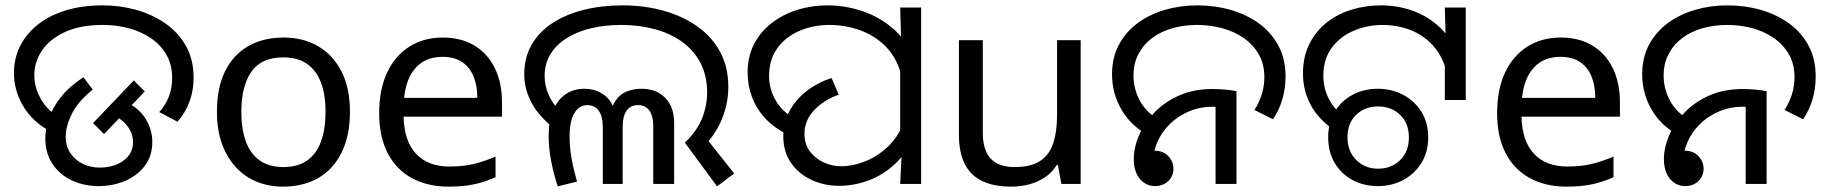

<svg xmlns="http://www.w3.org/2000/svg" viewBox="-20 -686 6824 716"><path d="M168 -196Q102 -231 67 -289.5Q32 -348 32 -414Q32 -467 54.5 -513Q77 -559 120 -593.5Q163 -628 224.5 -647Q286 -666 364 -666Q428 -666 488.5 -649Q549 -632 597 -598.5Q645 -565 673.5 -514.5Q702 -464 702 -396Q702 -348 686.5 -306.5Q671 -265 642 -232L574 -268Q598 -295 610 -326.5Q622 -358 622 -395Q622 -445 600.5 -482Q579 -519 543 -543.5Q507 -568 461 -580.5Q415 -593 365 -593Q279 -593 222 -566.5Q165 -540 136.5 -497.5Q108 -455 108 -406Q108 -361 131.5 -318.5Q155 -276 195 -253L168 -196ZM149 -170Q149 -207 163 -246.5Q177 -286 208 -325Q239 -364 291 -398L326 -352Q271 -308 248 -261.5Q225 -215 225 -177Q225 -141 242.5 -115Q260 -89 289 -75Q318 -61 353 -61Q384 -61 412 -71.5Q440 -82 458 -103.5Q476 -125 476 -156Q476 -187 456 -214.5Q436 -242 393 -263L444 -310Q500 -282 524 -241.5Q548 -201 548 -157Q548 -104 519.5 -67Q491 -30 445.5 -11Q400 8 348 8Q293 8 247.5 -13.5Q202 -35 175.5 -75Q149 -115 149 -170ZM327 -227 479 -386 520 -345 368 -186Z M1285 -269Q1285 -202 1267.5 -150.5Q1250 -99 1217.5 -63Q1185 -27 1138.5 -8.5Q1092 10 1035 10Q982 10 937 -8.5Q892 -27 859 -63Q826 -99 807.5 -150.5Q789 -202 789 -269Q789 -358 819 -419.5Q849 -481 905 -513.5Q961 -546 1038 -546Q1111 -546 1166.5 -513.5Q1222 -481 1253.5 -419.5Q1285 -358 1285 -269ZM880 -269Q880 -206 896.5 -159.5Q913 -113 948 -88Q983 -63 1037 -63Q1091 -63 1126 -88Q1161 -113 1177.5 -159.5Q1194 -206 1194 -269Q1194 -333 1177 -378Q1160 -423 1125.5 -447.5Q1091 -472 1036 -472Q954 -472 917 -418Q880 -364 880 -269Z M1631 -546Q1700 -546 1749.5 -516Q1799 -486 1825.5 -431.5Q1852 -377 1852 -304V-251H1485Q1487 -160 1531.5 -112.5Q1576 -65 1656 -65Q1707 -65 1746.5 -74.5Q1786 -84 1828 -102V-25Q1787 -7 1747 1.5Q1707 10 1652 10Q1576 10 1517.5 -21Q1459 -52 1426.5 -113.5Q1394 -175 1394 -264Q1394 -352 1423.5 -415Q1453 -478 1506.5 -512Q1560 -546 1631 -546ZM1630 -474Q1567 -474 1530.5 -433.5Q1494 -393 1487 -321H1760Q1760 -367 1746 -401Q1732 -435 1703.5 -454.5Q1675 -474 1630 -474Z M2534 -154Q2579 -197 2598 -244.5Q2617 -292 2617 -341Q2617 -404 2592 -451.5Q2567 -499 2523 -530.5Q2479 -562 2421 -577.5Q2363 -593 2297 -593Q2237 -593 2185.5 -581Q2134 -569 2094.5 -544.5Q2055 -520 2033 -484.5Q2011 -449 2011 -402Q2011 -365 2027.5 -329Q2044 -293 2081 -258L2055 -201Q1992 -248 1963.5 -300.5Q1935 -353 1935 -409Q1935 -471 1962.5 -519Q1990 -567 2039.5 -599.5Q2089 -632 2156 -649Q2223 -666 2302 -666Q2383 -666 2454.5 -646Q2526 -626 2580.5 -587.5Q2635 -549 2665.5 -492.5Q2696 -436 2696 -362Q2696 -298 2670.5 -238Q2645 -178 2589 -123L2603 -184L2718 -39L2654 9ZM2060 9Q2045 -35 2035.5 -84.5Q2026 -134 2026 -179Q2026 -235 2042.5 -274.5Q2059 -314 2089 -334.5Q2119 -355 2159 -355Q2206 -355 2239 -327Q2272 -299 2277 -243H2255Q2259 -286 2275.5 -310.5Q2292 -335 2317.5 -345Q2343 -355 2372 -355Q2428 -355 2461 -321Q2494 -287 2494 -227V0H2416V-220Q2416 -227 2414.5 -239Q2413 -251 2407.5 -263.5Q2402 -276 2390.5 -285Q2379 -294 2359 -294Q2331 -294 2316.5 -273Q2302 -252 2302 -214V0H2228V-210Q2228 -253 2212.5 -273.5Q2197 -294 2170 -294Q2140 -294 2122 -264.5Q2104 -235 2104 -175Q2104 -150 2107.5 -121.5Q2111 -93 2117.5 -64.5Q2124 -36 2132 -9L2060 9Z M2915 -185Q2866 -210 2833.5 -245Q2801 -280 2784.5 -323.5Q2768 -367 2768 -416Q2768 -476 2792.5 -522.5Q2817 -569 2859 -601Q2901 -633 2954 -649.5Q3007 -666 3065 -666Q3130 -666 3191.5 -646Q3253 -626 3302 -586.5Q3351 -547 3380 -487Q3409 -427 3409 -347L3347 -344Q3347 -405 3325 -451.5Q3303 -498 3264.5 -529.5Q3226 -561 3176.5 -577Q3127 -593 3073 -593Q3013 -593 2961.5 -571Q2910 -549 2879 -506.5Q2848 -464 2848 -402Q2848 -356 2871.5 -313.5Q2895 -271 2944 -243L2915 -185ZM3109 7Q3053 7 3005.5 -15.5Q2958 -38 2929.5 -79Q2901 -120 2901 -178Q2901 -227 2923 -269.5Q2945 -312 2985.5 -344.5Q3026 -377 3081 -395L3108 -333Q3053 -314 3016.5 -275.5Q2980 -237 2980 -187Q2980 -148 3000.5 -121Q3021 -94 3052.5 -80Q3084 -66 3117 -66Q3160 -66 3205.5 -84Q3251 -102 3289 -137Q3327 -172 3348 -224L3386 -180Q3362 -116 3317.5 -74.5Q3273 -33 3218.5 -13Q3164 7 3109 7ZM3342 -106 3337 -144V-471L3341 -511L3337 -658H3415V0H3337Z M4010 -536V0H3938L3925 -71H3921Q3904 -43 3877 -25Q3850 -7 3818 1.5Q3786 10 3751 10Q3687 10 3643.5 -10.5Q3600 -31 3578 -74Q3556 -117 3556 -185V-536H3645V-191Q3645 -127 3674 -95Q3703 -63 3764 -63Q3824 -63 3858.5 -85.5Q3893 -108 3907.5 -151.5Q3922 -195 3922 -257V-536Z M4262 -182Q4197 -217 4162 -277.5Q4127 -338 4127 -409Q4127 -472 4153 -520Q4179 -568 4223.5 -600.5Q4268 -633 4325 -649.5Q4382 -666 4445 -666Q4510 -666 4569.5 -649Q4629 -632 4675 -598.5Q4721 -565 4747.5 -515.5Q4774 -466 4774 -401Q4774 -355 4762 -315Q4750 -275 4727 -241L4658 -276Q4675 -302 4685 -333Q4695 -364 4695 -399Q4695 -447 4674 -483.5Q4653 -520 4617.5 -544.5Q4582 -569 4537 -581Q4492 -593 4444 -593Q4396 -593 4353 -581Q4310 -569 4277.5 -545Q4245 -521 4226 -485.5Q4207 -450 4207 -404Q4207 -355 4230 -312Q4253 -269 4296 -243L4262 -182ZM4287 8Q4265 8 4247 -4Q4229 -16 4218.5 -38.5Q4208 -61 4208 -92Q4208 -136 4228 -182Q4248 -228 4285.5 -267Q4323 -306 4377.5 -330Q4432 -354 4501 -354Q4523 -354 4547.5 -352Q4572 -350 4591 -346V0H4513V-310L4558 -283Q4543 -286 4529.5 -287Q4516 -288 4504 -288Q4454 -288 4412.5 -270Q4371 -252 4341.5 -222.5Q4312 -193 4296 -156.5Q4280 -120 4280 -84Q4280 -69 4287 -56.5Q4294 -44 4302 -33L4244 -96Q4246 -106 4252.5 -112Q4259 -118 4268 -121Q4277 -124 4286 -124Q4308 -124 4323.5 -114.5Q4339 -105 4347.5 -89.5Q4356 -74 4356 -57Q4356 -38 4347 -23.5Q4338 -9 4322.5 -0.5Q4307 8 4287 8Z M4960 -198Q4899 -238 4869 -292.5Q4839 -347 4839 -412Q4839 -475 4863 -522.5Q4887 -570 4927.5 -602Q4968 -634 5020.5 -650Q5073 -666 5130 -666Q5191 -666 5246.5 -646.5Q5302 -627 5345.5 -587.5Q5389 -548 5414 -488.5Q5439 -429 5439 -348H5382Q5382 -410 5362 -456Q5342 -502 5307.5 -532.5Q5273 -563 5229 -578Q5185 -593 5137 -593Q5079 -593 5028.5 -571.5Q4978 -550 4946.5 -508Q4915 -466 4915 -404Q4915 -358 4934.5 -319.5Q4954 -281 4988 -254L4960 -198ZM5368 -475 5372 -513 5368 -658H5446V-313H5368ZM5118 8Q5066 8 5024 -14.5Q4982 -37 4957.5 -78Q4933 -119 4933 -174Q4933 -229 4957.5 -269.5Q4982 -310 5024 -332.5Q5066 -355 5118 -355Q5170 -355 5212.5 -332.5Q5255 -310 5280.5 -269.5Q5306 -229 5306 -174Q5306 -119 5280.5 -78Q5255 -37 5212.5 -14.5Q5170 8 5118 8ZM5119 -57Q5169 -57 5201.5 -89Q5234 -121 5234 -174Q5234 -226 5201.5 -257.5Q5169 -289 5119 -289Q5069 -289 5037 -257.5Q5005 -226 5005 -174Q5005 -122 5037.5 -89.5Q5070 -57 5119 -57Z M5800 -546Q5869 -546 5918.5 -516Q5968 -486 5994.5 -431.5Q6021 -377 6021 -304V-251H5654Q5656 -160 5700.5 -112.5Q5745 -65 5825 -65Q5876 -65 5915.5 -74.5Q5955 -84 5997 -102V-25Q5956 -7 5916 1.5Q5876 10 5821 10Q5745 10 5686.5 -21Q5628 -52 5595.5 -113.5Q5563 -175 5563 -264Q5563 -352 5592.5 -415Q5622 -478 5675.5 -512Q5729 -546 5800 -546ZM5799 -474Q5736 -474 5699.5 -433.5Q5663 -393 5656 -321H5929Q5929 -367 5915 -401Q5901 -435 5872.5 -454.5Q5844 -474 5799 -474Z M6239 -182Q6174 -217 6139 -277.5Q6104 -338 6104 -409Q6104 -472 6130 -520Q6156 -568 6200.5 -600.5Q6245 -633 6302 -649.5Q6359 -666 6422 -666Q6487 -666 6546.5 -649Q6606 -632 6652 -598.5Q6698 -565 6724.5 -515.5Q6751 -466 6751 -401Q6751 -355 6739 -315Q6727 -275 6704 -241L6635 -276Q6652 -302 6662 -333Q6672 -364 6672 -399Q6672 -447 6651 -483.5Q6630 -520 6594.5 -544.5Q6559 -569 6514 -581Q6469 -593 6421 -593Q6373 -593 6330 -581Q6287 -569 6254.5 -545Q6222 -521 6203 -485.5Q6184 -450 6184 -404Q6184 -355 6207 -312Q6230 -269 6273 -243L6239 -182ZM6264 8Q6242 8 6224 -4Q6206 -16 6195.5 -38.5Q6185 -61 6185 -92Q6185 -136 6205 -182Q6225 -228 6262.5 -267Q6300 -306 6354.5 -330Q6409 -354 6478 -354Q6500 -354 6524.5 -352Q6549 -350 6568 -346V0H6490V-310L6535 -283Q6520 -286 6506.5 -287Q6493 -288 6481 -288Q6431 -288 6389.5 -270Q6348 -252 6318.5 -222.5Q6289 -193 6273 -156.5Q6257 -120 6257 -84Q6257 -69 6264 -56.5Q6271 -44 6279 -33L6221 -96Q6223 -106 6229.5 -112Q6236 -118 6245 -121Q6254 -124 6263 -124Q6285 -124 6300.5 -114.5Q6316 -105 6324.5 -89.5Q6333 -74 6333 -57Q6333 -38 6324 -23.5Q6315 -9 6299.5 -0.5Q6284 8 6264 8Z"/></svg>

Font: loriya25
Style: Book
Weight: 400
Designer: Jelle Bosma - Monotype Design Team
Foundry: Monotype Imaging Inc.
Version: Version 2.003